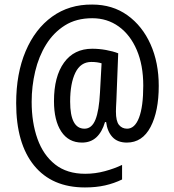

<svg xmlns="http://www.w3.org/2000/svg" viewBox="-20 -738 765 843"><path d="M677 -361Q677 -249 641 -180.5Q605 -112 537 -112Q496 -112 473.5 -136.5Q451 -161 446 -202H441Q428 -158 403 -135Q378 -112 340 -112Q281 -112 249 -160.5Q217 -209 217 -294Q217 -402 261 -463Q305 -524 385 -524Q415 -524 445.5 -518.5Q476 -513 499 -504L491 -297Q490 -281 489.5 -268Q489 -255 489 -248Q489 -206 502.5 -189.5Q516 -173 538 -173Q572 -173 590.5 -221.5Q609 -270 609 -362Q609 -452 580.5 -518.5Q552 -585 501.5 -621.5Q451 -658 385 -658Q315 -658 265 -626.5Q215 -595 182.5 -542.5Q150 -490 134.5 -424.5Q119 -359 119 -291Q119 -200 144.5 -128.5Q170 -57 222 -16Q274 25 354 25Q398 25 440.5 13.5Q483 2 516 -14V50Q481 67 441.5 76Q402 85 353 85Q208 85 129.5 -11.5Q51 -108 51 -285Q51 -415 92.5 -513Q134 -611 209 -665Q284 -719 385 -718Q474 -718 539.5 -671Q605 -624 641 -543.5Q677 -463 677 -361ZM288 -292Q288 -173 351 -173Q383 -173 399 -212.5Q415 -252 419 -332L426 -460Q407 -466 381 -466Q334 -466 311 -419Q288 -372 288 -292Z"/></svg>

Font: Noto Sans Thai Looped Condensed
Style: Regular
Weight: 400
Width: 3
Designer: Sasikarn Vongin, Ben Mitchell
Foundry: The Fontpad Ltd
Version: Version 1.001; ttfautohint (v1.8.4.7-5d5b)